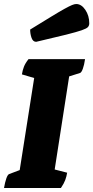

<svg xmlns="http://www.w3.org/2000/svg" viewBox="-21 -935 464 955"><path d="M-1 0Q4 -29 10.5 -47.5Q17 -66 24 -69L77 -89L149 -547L88 -565Q91 -585 98 -603Q105 -621 121 -641H402Q398 -612 391 -593Q384 -574 377 -572L323 -555L251 -92L313 -76Q310 -57 303.5 -39.5Q297 -22 282 0ZM159 -727Q143 -727 136 -746.5Q129 -766 129 -788Q194 -828 235 -853Q276 -878 300.5 -891.5Q325 -905 337.5 -910Q350 -915 358 -915Q384 -915 403.5 -886Q423 -857 423 -819Q423 -808 416.5 -800.5Q410 -793 385.5 -784.5Q361 -776 307.5 -762.5Q254 -749 159 -727Z"/></svg>

Font: Petrona Black
Style: Italic
Weight: 900
Italic angle: -9°
Designer: Ringo R. Seeber
Foundry: Ringo R. Seeber
Version: Version 2.001; ttfautohint (v1.8.3)